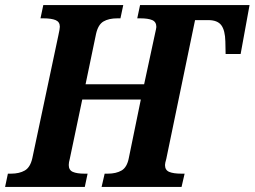

<svg xmlns="http://www.w3.org/2000/svg" viewBox="-41 -734 1000 754"><path d="M-10 -52H2Q35 -52 56.5 -64.5Q78 -77 86 -113L188 -594Q194 -621 194 -629Q194 -648 177.5 -655Q161 -662 129 -662H118L129 -714H443L432 -662H420Q386 -662 365 -649.5Q344 -637 336 -600L295 -403H525L567 -598Q573 -624 573 -628Q573 -648 557 -655Q541 -662 510 -662H498L509 -714H939L904 -522H845L844 -571Q843 -615 828 -635Q813 -655 777 -655H725L612 -110Q607 -93 607 -86Q607 -66 623.5 -59Q640 -52 672 -52H684L672 0H358L370 -52H382Q415 -52 436.5 -64.5Q458 -77 465 -114L512 -343H282L233 -110Q229 -96 229 -86Q229 -66 245 -59Q261 -52 291 -52H303L292 0H-21Z"/></svg>

Font: Noto Serif Narrow
Style: Bold Italic
Weight: 700
Width: 4
Italic angle: -12°
Designer: Monotype Design Team
Foundry: Monotype Imaging Inc.
Version: Version 1.001